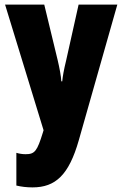

<svg xmlns="http://www.w3.org/2000/svg" viewBox="-20 -573 531 833"><path d="M2 -553 169 -8 166 2C141 83 131 96 91 96C78 96 64 94 51 90V232C72 237 95 240 121 240C221 240 279 186 322 35L489 -553H321L267 -311C257 -270 252 -242 250 -220H246C245 -243 238 -279 230 -313L172 -553Z"/></svg>

Font: Noto Sans Oriya ExtCond Blk
Style: Regular
Weight: 900
Width: 2
Designer: Amélie Bonet and Sol Matas
Foundry: Google LLC
Version: Version 2.006